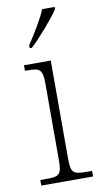

<svg xmlns="http://www.w3.org/2000/svg" viewBox="-88 -806 441 847"><g transform="rotate(-10 133.0 -383.0)"><path d="M81 -619V-606H91C134 -646 198 -721 221 -756V-766H165C147 -721 110 -664 81 -619ZM26 0H258V-25H238C174 -25 163 -30 163 -99V-536H43V-511H55C110 -511 122 -505 122 -437V-98C122 -30 111 -25 48 -25H26Z"/></g></svg>

Font: Noto Serif Devanagari SemiCondensed ExtraLight
Style: Regular
Weight: 200
Width: 4
Designer: Universal Thirst, Indian Type Foundry and the Monotype Design Team
Foundry: Monotype Imaging Inc.
Version: Version 2.004